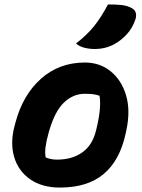

<svg xmlns="http://www.w3.org/2000/svg" viewBox="-20 -834 640 866"><path d="M363 -552Q430 -552 479 -512.5Q528 -473 548.5 -404.5Q569 -336 550 -247L547 -233Q521 -111 448 -49.5Q375 12 250 12Q170 12 116.5 -25Q63 -62 44 -125.5Q25 -189 46 -267L50 -282Q83 -406 165 -479Q247 -552 363 -552ZM362 -411Q310 -411 268.5 -371.5Q227 -332 201 -241L199 -234Q189 -199 185.5 -171.5Q182 -144 186 -124Q209 -114 237 -114Q305 -114 351 -146.5Q397 -179 413 -245L415 -253Q438 -347 429 -402Q416 -407 400.5 -409Q385 -411 362 -411ZM467 -814Q507 -814 531 -811Q555 -808 573 -798Q589 -790 592.5 -776Q596 -762 591 -747Q578 -708 552.5 -680Q527 -652 496 -635Q456 -613 407 -613Q382 -613 359.5 -619Q337 -625 323 -638Q371 -675 403.5 -715Q436 -755 467 -814Z"/></svg>

Font: Recursive Mn Csl St XBd
Style: Italic
Weight: 800
Italic angle: -15°
Monospace: yes
Version: Version 1.079;hotconv 1.0.112;makeotfexe 2.5.65598; ttfautoh